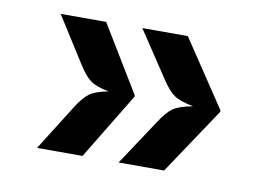

<svg xmlns="http://www.w3.org/2000/svg" viewBox="-50 -529 707 505"><g transform="rotate(10 304.0 -276.5)"><path d="M414.5 -97H293L374 -219.5Q392 -247.5 408 -258.8Q424 -270 460 -276.5Q424.5 -283.5 408.5 -294.5Q392.5 -305.5 374 -334L293 -456H414.5L533 -278.5V-274.5ZM196.5 -97.5H75L152 -220Q169 -247 184.5 -258.5Q200 -270 234 -276.5Q200.5 -283 185 -294.5Q169.5 -306 152 -334L75 -455.5H196.5L304 -278.5V-274.5Z"/></g></svg>

Font: Spline Sans Medium
Style: Regular
Weight: 500
Designer: Eben Sorkin, Mirko Velimirovic
Foundry: Sorkin Type
Version: Version 1.000; ttfautohint (v1.8.3)